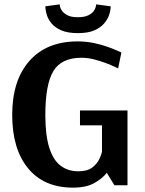

<svg xmlns="http://www.w3.org/2000/svg" viewBox="-20 -850 665 881"><path d="M337 -698Q291 -698 262 -710.5Q233 -723 217.5 -741.5Q202 -760 196 -778Q190 -796 189 -808.5Q188 -821 188 -821L254 -830V-826Q254 -826 256 -817.5Q258 -809 266 -798.5Q274 -788 290.5 -779.5Q307 -771 337 -771Q367 -771 384.5 -779.5Q402 -788 409.5 -798.5Q417 -809 419 -817.5Q421 -826 421 -826V-830L488 -821Q488 -821 487 -808.5Q486 -796 479.5 -778Q473 -760 457 -741.5Q441 -723 412.5 -710.5Q384 -698 337 -698ZM315 11Q182 11 109 -77.5Q36 -166 36 -323Q36 -481 115 -570.5Q194 -660 336 -660Q375 -660 411 -652.5Q447 -645 475.5 -634.5Q504 -624 520.5 -616.5Q537 -609 537 -609L522 -536Q522 -536 506.5 -543.5Q491 -551 466 -560.5Q441 -570 411.5 -577.5Q382 -585 354 -585Q262 -585 225 -524Q188 -463 188 -322Q188 -228 206.5 -171Q225 -114 259 -89Q293 -64 339 -64Q381 -64 403.5 -81.5Q426 -99 436 -120.5Q446 -142 448 -154V-275H347V-343H565V0H505L470 -57Q450 -31 412.5 -10Q375 11 315 11Z"/></svg>

Font: Arsenal SC
Style: Bold
Weight: 700
Designer: Andrij Shevchenko
Foundry: Stairsfor
Version: Version 2.001; ttfautohint (v1.8.4.7-5d5b)